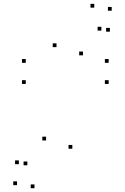

<svg xmlns="http://www.w3.org/2000/svg" viewBox="-20 -772 660 1014"><path d="M278.4 -523.1V-543.1H258.4V-523.1ZM223.5 -30.2V-50.2H203.5V-30.2ZM124.5 100.9V80.9H104.5V100.9ZM79.6 95.1V75.1H59.6V95.1ZM70 205.8V185.8H50V205.8ZM162.2 222V202H142.2V222ZM362 13.5V-6.5H342V13.5ZM418.2 -479.8V-499.8H398.2V-479.8ZM515.5 -610.5V-630.5H495.5V-610.5ZM560.4 -604.7V-624.7H540.4V-604.7ZM570 -715.4V-735.4H550V-715.4ZM477.8 -731.6V-751.6H457.8V-731.6ZM116.1 -440.2V-460.2H96.1V-440.2ZM116.1 -328.6V-348.6H96.1V-328.6ZM553.9 -328.6V-348.6H533.9V-328.6ZM553.9 -440.2V-460.2H533.9V-440.2Z"/></svg>

Font: Monaspace Krypton Dots Var
Style: Regular
Weight: 400
Designer: Riley Cran and the Lettermatic Team
Version: Version 1.100 (Monaspace Krypton Dots)